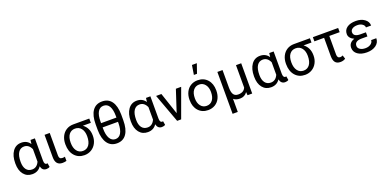

<svg xmlns="http://www.w3.org/2000/svg" viewBox="-1 -1863 6369 3150"><g transform="rotate(-20 3183.0 -287.5)"><path d="M139.2 -244.1Q139.2 -158.7 174.8 -111.1Q210.4 -63.5 276.4 -63.5Q360.8 -63.5 400.9 -154.3V-372.1Q359.4 -463.9 277.3 -463.9Q211.9 -463.9 175.5 -408.4Q139.2 -353 139.2 -244.1ZM491.2 -528.3V-139.2Q492.2 -70.8 530.3 -70.8Q539.6 -70.8 546.9 -73.2L558.1 -6.3Q534.7 10.3 498.5 10.3Q426.8 10.3 408.2 -70.3Q356 10.3 253.9 10.3Q160.2 10.3 104.5 -58.8Q48.8 -127.9 48.8 -247.1V-254.4Q48.8 -383.3 104 -460.7Q159.2 -538.1 254.9 -538.1Q354 -538.1 406.2 -459.5L414.6 -528.3Z M750.5 -528.3V-133.3Q750.5 -102.5 763.9 -86.9Q777.3 -71.3 808.6 -71.3Q832 -71.3 851.1 -77.1L851.6 -3.4Q817.4 5.9 781.7 5.9Q660.2 5.9 660.2 -137.7V-528.3Z M1018.6 -258.3Q1018.6 -168.9 1057.6 -116.5Q1096.7 -64 1164.1 -64Q1231.9 -64 1270.8 -116.9Q1309.6 -169.9 1309.6 -269Q1309.6 -353 1270.3 -403.3Q1231 -453.6 1163.1 -453.6Q1096.2 -453.6 1057.4 -403.8Q1018.6 -354 1018.6 -258.3ZM1440.9 -453.6H1302.2Q1399.9 -381.3 1399.9 -248V-239.7Q1399.9 -171.4 1370.1 -114Q1340.3 -56.6 1286.4 -23.4Q1232.4 9.8 1164.1 9.8Q1057.6 9.8 992.7 -64.2Q927.7 -138.2 927.7 -262.7V-269Q927.7 -343.3 956.5 -402.3Q985.4 -461.4 1038.3 -494.6Q1091.3 -527.8 1159.7 -528.3H1440.9Z M1865.2 -316.9H1597.2V-297.9Q1597.2 -186 1632.8 -125Q1668.5 -64 1731.9 -64Q1795.4 -64 1829.8 -122.6Q1864.3 -181.2 1865.2 -292ZM1597.2 -391.1H1865.2V-418Q1865.2 -528.8 1831.3 -587.6Q1797.4 -646.5 1731 -646.5Q1665.5 -646.5 1631.3 -587.6Q1597.2 -528.8 1597.2 -418ZM1956.1 -312.5Q1956.1 -155.8 1898.4 -73Q1840.8 9.8 1731.9 9.8Q1625 9.8 1566.9 -71.3Q1508.8 -152.3 1506.8 -302.7V-402.8Q1506.8 -557.6 1564.5 -639.2Q1622.1 -720.7 1731 -720.7Q1839.4 -720.7 1896.7 -641.6Q1954.1 -562.5 1956.1 -412.6Z M2155.8 -244.1Q2155.8 -158.7 2191.4 -111.1Q2227.1 -63.5 2293 -63.5Q2377.4 -63.5 2417.5 -154.3V-372.1Q2376 -463.9 2293.9 -463.9Q2228.5 -463.9 2192.1 -408.4Q2155.8 -353 2155.8 -244.1ZM2507.8 -528.3V-139.2Q2508.8 -70.8 2546.9 -70.8Q2556.2 -70.8 2563.5 -73.2L2574.7 -6.3Q2551.3 10.3 2515.1 10.3Q2443.4 10.3 2424.8 -70.3Q2372.6 10.3 2270.5 10.3Q2176.8 10.3 2121.1 -58.8Q2065.4 -127.9 2065.4 -247.1V-254.4Q2065.4 -383.3 2120.6 -460.7Q2175.8 -538.1 2271.5 -538.1Q2370.6 -538.1 2422.9 -459.5L2431.2 -528.3Z M2690.9 -500.5 2818.4 -121.1 2942.9 -500.5 2943.4 -502H2944.8H3032.7H3035.6L3034.7 -499L2853.5 -1.5L2852.5 0H2851.1H2784.2H2782.7L2782.2 -1.5L2599.1 -499L2597.7 -502H2601.1H2688.5H2690.4Z M3182.1 -245.6Q3182.1 -164.1 3221.2 -114.3Q3259.8 -64.9 3324.2 -64.9Q3389.6 -64.9 3428.2 -114.7Q3466.8 -165 3466.8 -255.4Q3466.8 -336.9 3427.2 -386.7Q3388.2 -436.5 3323.7 -436.5Q3260.3 -436.5 3221.2 -387.2Q3182.1 -337.9 3182.1 -245.6ZM3091.3 -249.5V-255.4Q3091.3 -329.1 3120.6 -388.2Q3149.9 -447.3 3202.6 -479Q3255.9 -511.2 3323.7 -511.2Q3428.7 -511.2 3493.2 -439.9Q3557.1 -369.1 3557.1 -251.5V-245.6Q3557.1 -172.4 3528.8 -114.3Q3500.5 -56.2 3447.3 -23.4Q3420.4 -7.3 3389.6 1Q3358.9 9.3 3324.2 9.3Q3219.7 9.3 3155.3 -62Q3091.3 -132.8 3091.3 -249.5ZM3324.7 -778.3H3409.7L3353 -613.8H3298.3Z M3767.6 -528.3V-219.2Q3768.1 -139.6 3793.2 -101.6Q3818.4 -63.5 3875 -63.5Q3972.2 -63.5 4002.4 -137.7V-528.3H4093.3V0H4011.7L4007.3 -56.2Q3961.9 9.8 3878.9 9.8Q3807.1 9.8 3767.6 -25.9V203.1H3677.2V-528.3Z M4307.6 -244.1Q4307.6 -158.7 4343.3 -111.1Q4378.9 -63.5 4444.8 -63.5Q4529.3 -63.5 4569.3 -154.3V-372.1Q4527.8 -463.9 4445.8 -463.9Q4380.4 -463.9 4344 -408.4Q4307.6 -353 4307.6 -244.1ZM4659.7 -528.3V-139.2Q4660.6 -70.8 4698.7 -70.8Q4708 -70.8 4715.3 -73.2L4726.6 -6.3Q4703.1 10.3 4667 10.3Q4595.2 10.3 4576.7 -70.3Q4524.4 10.3 4422.4 10.3Q4328.6 10.3 4272.9 -58.8Q4217.3 -127.9 4217.3 -247.1V-254.4Q4217.3 -383.3 4272.5 -460.7Q4327.6 -538.1 4423.3 -538.1Q4522.5 -538.1 4574.7 -459.5L4583 -528.3Z M4871.1 -258.3Q4871.1 -168.9 4910.2 -116.5Q4949.2 -64 5016.6 -64Q5084.5 -64 5123.3 -116.9Q5162.1 -169.9 5162.1 -269Q5162.1 -353 5122.8 -403.3Q5083.5 -453.6 5015.6 -453.6Q4948.7 -453.6 4909.9 -403.8Q4871.1 -354 4871.1 -258.3ZM5293.5 -453.6H5154.8Q5252.4 -381.3 5252.4 -248V-239.7Q5252.4 -171.4 5222.7 -114Q5192.9 -56.6 5138.9 -23.4Q5085 9.8 5016.6 9.8Q4910.2 9.8 4845.2 -64.2Q4780.3 -138.2 4780.3 -262.7V-269Q4780.3 -343.3 4809.1 -402.3Q4837.9 -461.4 4890.9 -494.6Q4943.8 -527.8 5012.2 -528.3H5293.5Z M5786.1 -455.1H5605V-131.3Q5605 -66.4 5656.2 -66.4Q5677.2 -66.4 5701.2 -79.1L5721.7 -15.6Q5684.6 9.8 5632.8 9.8Q5571.8 9.8 5543.2 -26.1Q5514.6 -62 5514.2 -133.3V-455.1H5344.7V-528.3H5786.1Z M5966.3 -148.4Q5966.3 -110.8 6002.2 -86.9Q6038.1 -63 6095.7 -63Q6150.9 -63 6188.7 -89.8Q6226.6 -116.7 6226.6 -156.2H6316.9Q6316.9 -80.6 6254.6 -35.4Q6192.4 9.8 6095.7 9.8Q5996.1 9.8 5935.5 -33.4Q5875 -76.7 5875 -148.4Q5875 -239.3 5975.1 -271.5Q5932.1 -289.1 5908.2 -318.8Q5884.3 -348.6 5884.3 -384.3Q5884.3 -456.5 5940.7 -497.1Q5997.1 -537.6 6095.7 -537.6Q6186.5 -537.6 6247.3 -493.9Q6308.1 -450.2 6308.1 -380.9H6217.8Q6217.8 -415 6182.9 -439.7Q6147.9 -464.4 6095.7 -464.4Q6041 -464.4 6008.1 -442.1Q5975.1 -419.9 5975.1 -383.8Q5975.1 -305.7 6094.2 -305.7H6189.9V-233.4H6080.6Q5966.3 -230.5 5966.3 -148.4Z"/></g></svg>

Font: MAUL
Style: Regular
Weight: 400
Designer: MAUL
Version: Version 1.0; 2020; ttfautohint (v1.8.3)